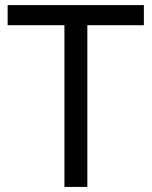

<svg xmlns="http://www.w3.org/2000/svg" viewBox="-20 -734 596 754"><path d="M323 0H233V-635H10V-714H545V-635H323Z"/></svg>

Font: hexlgurmukhi05
Style: Book
Weight: 400
Designer: Jelle Bosma - Monotype Design Team
Foundry: Monotype Imaging Inc.
Version: Version 2.003